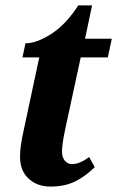

<svg xmlns="http://www.w3.org/2000/svg" viewBox="-20 -679 433 709"><path d="M54 -100Q54 -137 66 -191L125 -467H63L74 -519Q115 -519 169 -553.5Q223 -588 269 -659H320L294 -536H393L378 -467H278L220 -198Q209 -146 209 -119Q209 -98 219.5 -85.5Q230 -73 246 -73Q274 -73 309 -99L330 -62Q296 -28 257.5 -9Q219 10 166 10Q118 10 86 -19Q54 -48 54 -100Z"/></svg>

Font: Noto Serif CondExtraBold
Style: Italic
Weight: 800
Width: 3
Italic angle: -12°
Designer: Monotype Design Team
Foundry: Monotype Imaging Inc.
Version: Version 1.001